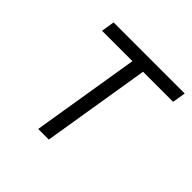

<svg xmlns="http://www.w3.org/2000/svg" viewBox="-144 -679 814 814"><g transform="rotate(45 263.0 -272.5)"><path d="M85.9 -485.8 95.5 -545.5H521.7L512.1 -485.8H331.7L252.5 0H188.9L268.1 -485.8Z"/></g></svg>

Font: Karasuma Gothic
Style: Light Italic
Weight: 300
Italic angle: 9.39998°
Designer: Rasmus Andersson / Ryoko Nishizuka
Foundry: rsms
Version: Version 1.00